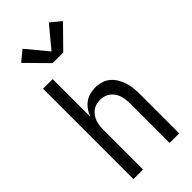

<svg xmlns="http://www.w3.org/2000/svg" viewBox="-302 -1042 1104 1104"><g transform="rotate(-45 250.0 -490.5)"><path d="M64 0V-735H142V-429Q150 -450 163 -469Q176 -488 194.5 -502Q213 -516 235.5 -522Q258 -528 280 -528Q305 -528 329 -521Q353 -514 371.5 -498.5Q390 -483 403 -461.5Q416 -440 423.5 -416.5Q431 -393 433.5 -368.5Q436 -344 436 -320V0H358V-320Q358 -337 356 -353.5Q354 -370 349 -385.5Q344 -401 334.5 -415Q325 -429 312 -439Q299 -449 283 -453.5Q267 -458 250 -458Q233 -458 217 -453.5Q201 -449 188 -439Q175 -429 165.5 -415Q156 -401 151 -385.5Q146 -370 144 -353.5Q142 -337 142 -320V0ZM207 -800 80 -929 143 -981 250 -852 357 -981 420 -929 293 -800Z"/></g></svg>

Font: Zed Sans
Style: Regular
Weight: 400
Designer: Belleve Invis
Foundry: Belleve Invis
Version: Version 1.0.0; ttfautohint (v1.8.4)